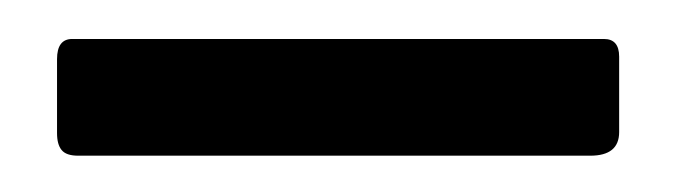

<svg xmlns="http://www.w3.org/2000/svg" viewBox="-20 -748 356 101"><path d="M305.7 -718.2V-678.5Q305.7 -666.1 290.5 -666.1H21.1Q14.8 -666.1 12.4 -669.1Q10 -672 10 -678V-716.9Q10 -727.5 18 -727.5H297.7Q305.7 -727.5 305.7 -718.2Z"/></svg>

Font: Libre Franklin Thin
Style: Regular
Weight: 100
Designer: Pablo Impallari, Rodrigo Fuenzalida, Nhung Nguyen
Foundry: Impallari Type
Version: Version 3.000